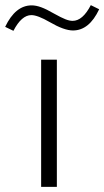

<svg xmlns="http://www.w3.org/2000/svg" viewBox="-72 -731 408 751"><path d="M-51.8 -626Q-11.7 -710 51.8 -710Q68.8 -710 89.1 -702.6Q109.4 -695.3 140.6 -677.2Q167.5 -662.1 183.6 -655.8Q199.7 -649.4 211.9 -649.4Q251.5 -649.4 283.2 -710.9L315.9 -694.8Q276.9 -611.8 213.4 -611.8Q178.7 -611.8 122.6 -644.5Q75.2 -671.9 50.8 -671.9Q12.2 -671.9 -19.5 -610.4ZM88.9 -497.6H150.4V0H88.9Z"/></svg>

Font: Estedad-FD Light
Style: Regular
Weight: 300
Designer: Amin Abedi
Version: Version 7.3